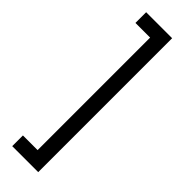

<svg xmlns="http://www.w3.org/2000/svg" viewBox="-294 -726 888 888"><g transform="rotate(45 150.0 -282.0)"><path d="M40 156H210V-720H40V-650H136V86H40Z"/></g></svg>

Font: Fixel Display Regular
Style: Regular
Weight: 400
Designer: AlfaBravo + MacPaw
Foundry: Kyrylo Tkachov, Marchela Mozhyna, Serhii Makarenko, Maria Weinstein, Zakhar Kryvoshyya
Version: Version 1.211